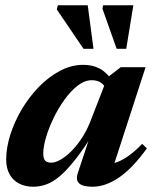

<svg xmlns="http://www.w3.org/2000/svg" viewBox="-20 -697 588 730"><path d="M276 -39.5 330.5 -204 343.5 -203.5Q302.5 -137 269.5 -94.5Q236.5 -52 209 -28.5Q181.5 -5 156.5 4Q131.5 13 106.5 13Q76.5 13 53.2 1.2Q30 -10.5 16.8 -33.8Q3.5 -57 3.5 -91Q3.5 -134.5 19 -184Q34.5 -233.5 62.2 -280.5Q90 -327.5 127.2 -366Q164.5 -404.5 207.8 -427.5Q251 -450.5 297 -450.5Q332 -450.5 359 -436.2Q386 -422 409 -387.5L385 -354.5Q380 -370 366 -381Q352 -392 329 -392Q302 -392 275.8 -371.8Q249.5 -351.5 225.8 -318.8Q202 -286 183.8 -248.2Q165.5 -210.5 155 -174.8Q144.5 -139 144.5 -113Q144.5 -94 151.8 -86.2Q159 -78.5 175 -78.5Q189.5 -78.5 208.2 -88.8Q227 -99 247.2 -118.2Q267.5 -137.5 287 -165.8Q306.5 -194 321.5 -230L388.5 -402.5L439 -441.5H533.5L402.5 -38L383.5 -72Q404 -72.5 425.8 -80.8Q447.5 -89 471 -106Q494.5 -123 520.5 -150L538.5 -133Q483.5 -56.5 432 -21.8Q380.5 13 332.5 13Q295 13 281 0.2Q267 -12.5 276 -39.5ZM335.5 -511.5H297.5L196 -661L200 -677H313.5ZM460 -511.5H423.5L369.5 -664L372 -677H487Z"/></svg>

Font: Newsreader 24pt
Style: Bold Italic
Weight: 700
Italic angle: -17°
Designer: Hugues Gentile
Foundry: Production Type
Version: Version 1.003